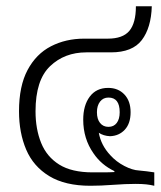

<svg xmlns="http://www.w3.org/2000/svg" viewBox="-20 -591 517 616"><path d="M270 5Q189 5 138 -26Q87 -57 64 -111Q41 -165 41 -234Q41 -315 68.5 -366.5Q96 -418 143.5 -442.5Q191 -467 250 -467H326Q374 -467 395 -492Q416 -517 416 -571H467Q465 -502 435 -462.5Q405 -423 336 -423H257Q187 -423 140.5 -378.5Q94 -334 94 -234Q94 -177 112 -132.5Q130 -88 170 -63Q210 -38 277 -38Q289 -38 310.5 -38Q332 -38 347 -39V-42Q305 -62 280 -99Q247 -146 247 -207Q247 -253 268 -281Q289 -309 327 -309Q359 -309 379 -288Q399 -267 399 -231Q399 -195 380.5 -175Q362 -155 333 -154Q312 -155 297 -165Q304 -125 334 -93Q353 -72 379 -58.5Q405 -45 426 -44Q437 -43 450 -41.5Q463 -40 475 -38V5Q463 2 449 0.5Q435 -1 415 -1Q383 -1 343 2Q303 5 270 5ZM328 -184Q345 -184 354.5 -196.5Q364 -209 364 -231Q364 -278 328 -278Q311 -278 301 -265Q291 -252 291 -231Q291 -209 301 -196.5Q311 -184 328 -184Z"/></svg>

Font: Noto Sans Thai Looped UI Narrow Light
Style: Regular
Weight: 300
Width: 4
Designer: Cadson Demak Team
Foundry: Cadson Demak Co., Ltd.
Version: Version 1.000